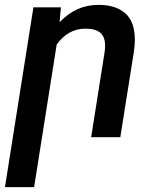

<svg xmlns="http://www.w3.org/2000/svg" viewBox="-28 -558 626 781"><path d="M202.6 -377 110.8 203.1H-7.8L107.9 -528.3H219.7L214.4 -467.8Q249 -503.4 287.6 -520.8Q326.2 -538.1 373 -538.1Q442.9 -538.1 481.7 -503.9Q520.5 -469.7 520.5 -395.5Q520.5 -372.1 516.1 -344.2L461.4 0H342.8L397 -342.8Q399.4 -356.4 399.4 -372.1Q399.4 -409.2 379.4 -425.3Q359.4 -441.4 319.3 -441.4Q249 -441.4 202.6 -377Z"/></svg>

Font: Mardoto Medium
Style: Italic
Weight: 500
Italic angle: -12°
Designer: Christian Robertson, Vahan Hovhannisyan
Foundry: Google
Version: Version 1.000